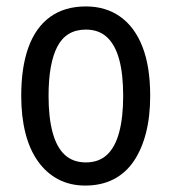

<svg xmlns="http://www.w3.org/2000/svg" viewBox="-20 -567 533 597"><path d="M447 -269Q447 -205 434 -154Q421 -103 396 -66Q371 -29 333 -9.5Q295 10 245 10Q198 10 161 -9.5Q124 -29 98 -65.5Q72 -102 59 -153.5Q46 -205 46 -269Q46 -358 68.5 -420Q91 -482 136 -514.5Q181 -547 247 -547Q309 -547 354 -515Q399 -483 423 -421.5Q447 -360 447 -269ZM131 -269Q131 -202 143.5 -155.5Q156 -109 181.5 -85.5Q207 -62 247 -62Q287 -62 312.5 -85.5Q338 -109 350.5 -155.5Q363 -202 363 -269Q363 -337 350.5 -382.5Q338 -428 312.5 -451.5Q287 -475 247 -475Q186 -475 158.5 -422.5Q131 -370 131 -269Z"/></svg>

Font: Noto Sans Arabic Condensed
Style: Regular
Weight: 400
Width: 3
Designer: Monotype Design Team, Nadine Chahine, Nizar Qandah and Khaled Hosny
Foundry: Monotype Imaging Inc.
Version: Version 2.012